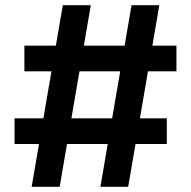

<svg xmlns="http://www.w3.org/2000/svg" viewBox="-20 -720 736 740"><path d="M367 0 487 -700H594L474 0ZM36 -165V-264H623V-165ZM102 0 222 -700H330L210 0ZM74 -445V-544H660V-445Z"/></svg>

Font: Readex Pro Medium
Style: Regular
Weight: 500
Designer: Bonnie Shaver-Troup, Thomas Jockin
Foundry: Lexend
Version: Version 1.204